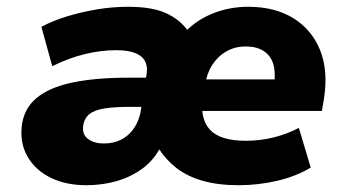

<svg xmlns="http://www.w3.org/2000/svg" viewBox="-20 -535 1023 566"><path d="M235 11Q175 11 130.5 -10.5Q86 -32 62.5 -71Q39 -110 44 -161Q49 -213 86.5 -245Q124 -277 192.5 -291.5Q261 -306 359 -306H435L422 -220H363Q319 -220 289 -215.5Q259 -211 243.5 -198.5Q228 -186 225 -163Q222 -138 240 -125Q258 -112 286 -112Q315 -112 337.5 -123.5Q360 -135 375 -157Q390 -179 395 -208L412 -315Q418 -351 395.5 -369Q373 -387 323 -387Q277 -387 230 -375.5Q183 -364 134 -340L102 -456Q138 -475 180 -487.5Q222 -500 267 -507.5Q312 -515 357 -515Q429 -515 470 -496Q511 -477 535 -443H528Q561 -477 609 -496Q657 -515 712 -515Q790 -515 844.5 -481.5Q899 -448 923.5 -387.5Q948 -327 935 -244L929 -208H548L562 -301H804L788 -287Q793 -322 785.5 -346.5Q778 -371 757.5 -384.5Q737 -398 704 -398Q672 -398 646.5 -383Q621 -368 605 -342.5Q589 -317 584 -282L578 -246Q569 -185 599 -152.5Q629 -120 705 -120Q747 -120 787 -130Q827 -140 861 -158L896 -41Q853 -15 797 -2Q741 11 684 11Q623 11 577.5 -2Q532 -15 500.5 -39.5Q469 -64 448 -97H451Q431 -60 397 -36Q363 -12 321.5 -0.5Q280 11 235 11Z"/></svg>

Font: Nunito Sans 8pt Black
Style: Italic
Weight: 900
Italic angle: -9°
Version: Version 3.101;gftools[0.9.27]